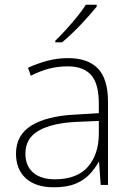

<svg xmlns="http://www.w3.org/2000/svg" viewBox="-20 -786 561 816"><path d="M209 10Q132 10 90 -28Q48 -66 48 -133Q48 -212 113.5 -252.5Q179 -293 300 -299L400 -305V-345Q400 -431 367 -467.5Q334 -504 268 -504Q227 -504 189.5 -494.5Q152 -485 111 -464L99 -498Q138 -516 180.5 -527.5Q223 -539 269 -539Q354 -539 396.5 -494.5Q439 -450 439 -353V0H408L401 -98H399Q383 -68 358.5 -43Q334 -18 298 -4Q262 10 209 10ZM213 -24Q307 -24 353.5 -77Q400 -130 400 -219V-272L304 -268Q202 -263 145 -231Q88 -199 88 -133Q88 -81 121 -52.5Q154 -24 213 -24ZM391 -758Q378 -742 361 -722.5Q344 -703 324 -682Q304 -661 283.5 -641.5Q263 -622 244 -606H215V-613Q236 -633 261 -660.5Q286 -688 309 -716.5Q332 -745 345 -766H391Z"/></svg>

Font: Noto Sans Symbols ExtraLight
Style: Regular
Weight: 250
Version: Version 2.002